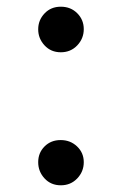

<svg xmlns="http://www.w3.org/2000/svg" viewBox="-20 -528 365 573"><path d="M230 -441Q230 -413 210.5 -392.5Q191 -372 161.5 -372Q132 -372 113 -392.5Q94 -413 94 -440.5Q94 -468 113 -488Q132 -508 161.5 -508Q191 -508 210.5 -488.5Q230 -469 230 -441ZM230 -44Q230 -16 210.5 4.5Q191 25 161.5 25Q132 25 113 4.5Q94 -16 94 -44Q94 -72 113 -91Q132 -110 161 -110Q190 -110 210 -91Q230 -72 230 -44Z"/></svg>

Font: Early Summer Mincho Screen
Style: Regular
Weight: 400
Designer: GuiWonder
Version: Version 1.002